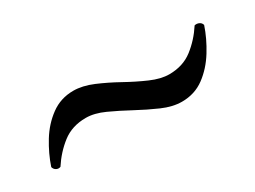

<svg xmlns="http://www.w3.org/2000/svg" viewBox="-28 -622 755 568"><g transform="rotate(-30 350.0 -337.5)"><path d="M481 -243Q450 -243 414.5 -258.5Q379 -274 343 -293.5Q307 -313 273 -328.5Q239 -344 210 -344Q163 -344 130 -318.5Q97 -293 73 -256Q65 -253 58 -257Q51 -261 49 -269Q62 -308 85 -345.5Q108 -383 141.5 -407.5Q175 -432 218 -432Q249 -432 284.5 -417Q320 -402 356 -382Q392 -362 426.5 -347Q461 -332 489 -332Q536 -332 569 -357.5Q602 -383 626 -420Q634 -422 641.5 -418.5Q649 -415 651 -407Q638 -368 614.5 -330Q591 -292 558 -267.5Q525 -243 481 -243Z"/></g></svg>

Font: Zen Old Mincho SemiBold
Style: Regular
Weight: 600
Version: Version 1.500